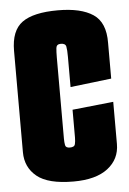

<svg xmlns="http://www.w3.org/2000/svg" viewBox="-49 -663 476 708"><g transform="rotate(-5 189.5 -309.0)"><path d="M195 8Q101 8 59.5 -26Q18 -60 18 -116V-491Q18 -566 59.5 -596Q101 -626 192 -626Q277 -626 322 -596Q367 -566 366 -490V-358L214 -340V-452Q214 -478 211.5 -490Q209 -502 192 -502Q176 -502 174.5 -488Q173 -474 173 -453V-153Q173 -139 175 -128.5Q177 -118 192 -118Q209 -118 211.5 -128.5Q214 -139 214 -153V-256L366 -272V-116Q366 -60 322 -26Q278 8 195 8Z"/></g></svg>

Font: Smooch Sans Black
Style: Regular
Weight: 900
Designer: Robert E. Leuschke
Foundry: Robert E. Leuschke
Version: Version 1.010; ttfautohint (v1.8.3)